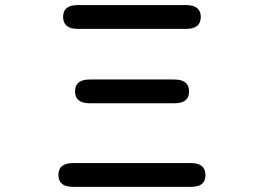

<svg xmlns="http://www.w3.org/2000/svg" viewBox="-20 -728 1040 756"><path d="M228.5 -662.1Q228.5 -708 286.1 -708H712.9Q770.5 -708 770.5 -661.1Q770.5 -614.3 712.9 -614.3H286.1Q228.5 -614.3 228.5 -662.1ZM275.4 -368.2Q275.4 -415 334 -415H666Q724.6 -415 724.6 -367.2Q724.6 -321.3 666 -321.3H334Q275.4 -321.3 275.4 -368.2ZM210 -39.1Q210 -85.9 267.6 -85.9H732.4Q789.1 -85.9 789.1 -38.1Q789.1 7.8 732.4 7.8H267.6Q210 7.8 210 -39.1Z"/></svg>

Font: jf-openhuninn-1.0
Style: Regular
Weight: 400
Designer: [Kosugi Maru]
      Designed by Motoya company      

      [Varela Round]
      Joe Prince(Latin component); Avraham Co
Foundry: justfont CO.,LTD.
Version: 1.0